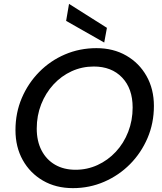

<svg xmlns="http://www.w3.org/2000/svg" viewBox="-20 -961 839 993"><path d="M357 12Q269 12 202 -27Q135 -66 97.5 -133.5Q60 -201 60 -288Q60 -377 92.5 -453.5Q125 -530 182.5 -588.5Q240 -647 316 -679.5Q392 -712 479 -712Q566 -712 633 -673.5Q700 -635 738 -567.5Q776 -500 776 -413Q776 -324 743 -247Q710 -170 652.5 -112Q595 -54 519 -21Q443 12 357 12ZM371 -83Q431 -83 484.5 -107.5Q538 -132 579 -176Q620 -220 643 -279Q666 -338 666 -405Q666 -503 611.5 -560Q557 -617 465 -617Q404 -617 350.5 -592.5Q297 -568 256.5 -524Q216 -480 193 -421.5Q170 -363 170 -296Q170 -231 195 -183Q220 -135 265 -109Q310 -83 371 -83ZM519 -741 322 -853 337 -941 533 -817Z"/></svg>

Font: Ultramarine Medium
Style: Italic
Weight: 500
Italic angle: -10°
Designer: Colophon Foundry, Jonny Pinhorn
Foundry: Colophon Foundry
Version: Version 1.200; ttfautohint (v1.8.3)